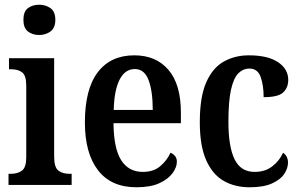

<svg xmlns="http://www.w3.org/2000/svg" viewBox="-20 -782 1271 812"><path d="M146 -634Q117 -634 98 -649Q79 -664 79 -698Q79 -733 98 -747.5Q117 -762 146 -762Q173 -762 193.5 -747.5Q214 -733 214 -698Q214 -664 193.5 -649Q173 -634 146 -634ZM16 0V-47H26Q55 -47 73 -60.5Q91 -74 91 -117V-420Q91 -463 73.5 -476Q56 -489 29 -489H18V-536H209V-120Q209 -74 227 -60.5Q245 -47 273 -47H283V0Z M557 10Q450 10 394.5 -62Q339 -134 339 -264Q339 -405 393.5 -476.5Q448 -548 548 -548Q640 -548 692.5 -486.5Q745 -425 745 -306V-261H460Q461 -154 492.5 -104.5Q524 -55 584 -55Q629 -55 657.5 -79Q686 -103 701 -136Q712 -132 720 -122.5Q728 -113 728 -98Q728 -75 710 -50Q692 -25 654.5 -7.5Q617 10 557 10ZM626 -317Q626 -396 608.5 -443Q591 -490 550 -490Q509 -490 486 -445.5Q463 -401 461 -317Z M1036 10Q973 10 926 -17Q879 -44 852 -104.5Q825 -165 825 -265Q825 -373 852.5 -434.5Q880 -496 927 -522Q974 -548 1032 -548Q1113 -548 1156 -519Q1199 -490 1199 -444Q1199 -411 1177.5 -391Q1156 -371 1095 -371Q1095 -420 1082.5 -456Q1070 -492 1035 -492Q1008 -492 988 -472Q968 -452 957 -403Q946 -354 946 -266Q946 -162 972 -108.5Q998 -55 1057 -55Q1101 -55 1131.5 -78.5Q1162 -102 1177 -136Q1198 -122 1198 -94Q1198 -71 1182.5 -47Q1167 -23 1131 -6.5Q1095 10 1036 10Z"/></svg>

Font: Noto Serif Khmer Condensed SemiBold
Style: Regular
Weight: 600
Width: 3
Designer: Danh Hong and the Monotype Design Team
Foundry: Monotype Imaging Inc.
Version: Version 2.004; ttfautohint (v1.8.4.7-5d5b)